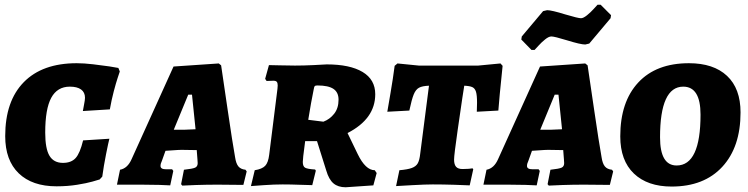

<svg xmlns="http://www.w3.org/2000/svg" viewBox="-20 -779 3159 811"><path d="M2 -204Q2 -352 80.5 -432Q159 -512 304 -512Q334 -512 373 -507.5Q412 -503 442 -498.5Q472 -494 480 -492L486 -477Q484 -471 477 -450Q470 -429 460.5 -393Q451 -357 444 -317L330 -310Q331 -317 335 -337Q339 -357 339 -366Q339 -389 322.5 -401Q306 -413 275 -413Q222 -413 196.5 -366Q171 -319 171 -219Q171 -151 189 -121Q207 -91 246 -91Q281 -91 299.5 -111.5Q318 -132 331 -186L442 -193Q438 -178 428 -128Q418 -78 412 -33L401 -21Q395 -19 370.5 -12Q346 -5 305.5 1.5Q265 8 219 8Q116 8 59 -47Q2 -102 2 -204Z M1017 -62 1022 -55 1008 2 899 1Q853 1 808 2.5Q763 4 750 5L745 -1L757 -62Q794 -66 804.5 -71Q815 -76 815 -90Q815 -100 814 -106L811 -145L747 -146Q735 -146 709 -144Q683 -142 679 -142L664 -100Q658 -88 658 -78Q658 -64 681 -64H707L712 -57L699 4Q687 3 652 2Q617 1 577 1H474L487 -62Q519 -68 536 -107L713 -498L904 -511L914 -503Q921 -456 941.5 -316Q962 -176 973 -115Q977 -88 987 -76Q997 -64 1017 -62ZM759 -231Q770 -231 806 -233L791 -379H775L714 -231Z M1261 -120Q1259 -100 1259 -95Q1259 -76 1269 -70.5Q1279 -65 1311 -63L1314 -58L1299 3Q1284 3 1246 1.5Q1208 0 1174 0Q1138 0 1095.5 3Q1053 6 1040 7L1056 -60Q1087 -65 1100 -78.5Q1113 -92 1117 -125L1152 -404Q1153 -410 1153 -418Q1153 -429 1149 -433.5Q1145 -438 1135 -438L1106 -437L1100 -446L1116 -504Q1129 -504 1162 -503Q1195 -502 1226 -502Q1263 -502 1303.5 -504Q1344 -506 1360 -507Q1458 -507 1511.5 -475Q1565 -443 1565 -381Q1565 -277 1448 -217L1491 -128Q1524 -60 1563 -60L1571 -48L1557 4L1440 12Q1408 12 1388.5 -4.5Q1369 -21 1358 -59L1319 -183H1269ZM1410 -358Q1410 -389 1388.5 -403.5Q1367 -418 1321 -418Q1312 -418 1309.5 -415.5Q1307 -413 1305 -401Q1294 -348 1282 -273L1346 -265Q1373 -275 1391.5 -298.5Q1410 -322 1410 -358Z M1709 -312 1616 -307Q1619 -325 1629.5 -386Q1640 -447 1647 -501L1659 -511L1749 -502H2000L2094 -511L2103 -501Q2096 -434 2091 -381.5Q2086 -329 2085 -312L1994 -307L1995 -345Q1995 -377 1990.5 -391.5Q1986 -406 1975 -411Q1964 -416 1941 -417L1933 -366Q1928 -333 1913 -228.5Q1898 -124 1898 -105Q1898 -84 1906.5 -74.5Q1915 -65 1934 -65Q1949 -65 1960.5 -66Q1972 -67 1976 -68L1979 -64L1964 4Q1946 3 1898.5 1.5Q1851 0 1808 0Q1777 0 1723.5 3Q1670 6 1653 7L1667 -60Q1702 -63 1719.5 -69.5Q1737 -76 1744.5 -89Q1752 -102 1755 -130L1792 -417Q1764 -416 1750 -408.5Q1736 -401 1727.5 -380Q1719 -359 1709 -312Z M2565 -62 2570 -55 2556 2 2447 1Q2401 1 2356 2.5Q2311 4 2298 5L2293 -1L2305 -62Q2342 -66 2352.5 -71Q2363 -76 2363 -90Q2363 -100 2362 -106L2359 -145L2295 -146Q2283 -146 2257 -144Q2231 -142 2227 -142L2212 -100Q2206 -88 2206 -78Q2206 -64 2229 -64H2255L2260 -57L2247 4Q2235 3 2200 2Q2165 1 2125 1H2022L2035 -62Q2067 -68 2084 -107L2261 -498L2452 -511L2462 -503Q2469 -456 2489.5 -316Q2510 -176 2521 -115Q2525 -88 2535 -76Q2545 -64 2565 -62ZM2307 -231Q2318 -231 2354 -233L2339 -379H2323L2262 -231ZM2182 -612 2184 -625 2274 -732 2291 -736Q2310 -736 2368 -718Q2422 -702 2434 -702Q2444 -702 2459.5 -714.5Q2475 -727 2487.5 -741Q2500 -755 2504 -759H2517L2561 -715L2559 -702L2469 -595L2452 -591Q2432 -591 2374 -609Q2322 -625 2309 -625Q2298 -625 2282.5 -612.5Q2267 -600 2254.5 -586Q2242 -572 2238 -568H2225Z M2600 -203Q2600 -349 2676 -430.5Q2752 -512 2890 -512Q2994 -512 3051 -458.5Q3108 -405 3108 -304Q3108 -158 3031 -74.5Q2954 9 2817 9Q2715 9 2657.5 -46Q2600 -101 2600 -203ZM2939 -295Q2939 -413 2866 -413Q2768 -413 2768 -199Q2768 -80 2838 -80Q2939 -80 2939 -295Z"/></svg>

Font: Alegreya SC ExtraBold
Style: Italic
Weight: 800
Italic angle: -7°
Designer: Juan Pablo del Peral
Foundry: Huerta Tipografica
Version: Version 2.007; ttfautohint (v1.6)